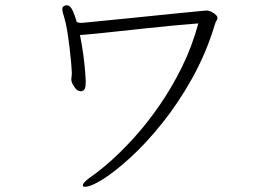

<svg xmlns="http://www.w3.org/2000/svg" viewBox="-20 -692 1040 730"><path d="M253 -415Q253 -423 251 -448Q249 -473 245 -506.5Q241 -540 236 -571.5Q231 -603 225 -623Q224 -628 220.5 -638Q217 -648 217 -657Q217 -666 222 -668Q227 -672 233 -672Q236 -672 242 -670Q250 -666 257.5 -649Q265 -632 272 -608Q280 -605 288 -605H291Q295 -605 322.5 -608Q350 -611 392 -615Q434 -619 483.5 -624Q533 -629 581.5 -634Q630 -639 671 -643Q712 -647 737.5 -649.5Q763 -652 765 -652Q778 -652 792.5 -642Q807 -632 807 -624Q807 -619 803 -613Q799 -607 797 -599Q764 -490 711 -395Q658 -300 597 -224Q536 -148 477 -94Q418 -40 372 -11Q326 18 304 18Q297 18 296 16.5Q295 15 295 12Q295 2 326 -20Q357 -41 400 -79Q443 -117 491 -170Q539 -223 585.5 -290Q632 -357 671 -435.5Q710 -514 734 -603Q695 -600 640.5 -595Q586 -590 527 -583.5Q468 -577 415.5 -571.5Q363 -566 327.5 -562.5Q292 -559 285 -559H284Q292 -520 297 -482Q302 -444 304 -417Q306 -390 306 -383Q306 -364 303 -356Q300 -348 292 -346Q290 -345 287 -345Q274 -345 264 -359.5Q254 -374 252 -383Q252 -385 251.5 -386.5Q251 -388 251 -390Q251 -395 252 -400.5Q253 -406 253 -411Z"/></svg>

Font: Moon Stars Kai T HW Light
Style: Regular
Weight: 300
Designer: GuiWonder
Version: Version 1.101